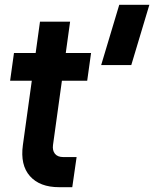

<svg xmlns="http://www.w3.org/2000/svg" viewBox="-20 -770 640 797"><path d="M225 7Q145 7 104.2 -39Q63.5 -85 75 -168L112 -435H22L38 -550H128L146 -680H271L253 -550H358L342 -435H237L200 -168Q197 -145.5 208 -131.8Q219 -118 243 -118H298L280 7ZM400 -500 475 -750H600L525 -500Z"/></svg>

Font: Mohave
Style: Bold Italic
Weight: 700
Italic angle: -8°
Designer: Gumpita Rahayu
Foundry: Tokotype
Version: Version 2.003; ttfautohint (v1.8.3)